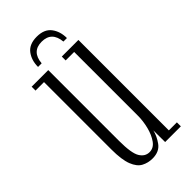

<svg xmlns="http://www.w3.org/2000/svg" viewBox="-213 -695 752 752"><g transform="rotate(-45 163.0 -319.0)"><path d="M147 11Q122 11 101.8 0.2Q81.5 -10.5 69.5 -40.8Q57.5 -71 57.5 -128.5V-501.5H10.5V-523H102.5V-130.5Q102.5 -62.5 117 -38.8Q131.5 -15 156 -15Q179 -15 194 -36.2Q209 -57.5 216.8 -88.2Q224.5 -119 224.5 -148V-501.5H177.5V-523H269.5V-22H314V0H227L226.5 -65Q221 -40 202.8 -14.5Q184.5 11 147 11ZM163 -647.5Q204.5 -647.5 223.8 -622.2Q243 -597 243 -560H223.5Q218 -620 163 -620Q108 -620 103 -560H83Q83 -597 102.2 -622.2Q121.5 -647.5 163 -647.5Z"/></g></svg>

Font: Imbue 50pt ExtraLight
Style: Regular
Weight: 200
Designer: Tyler Finck
Foundry: Etcetera Type Company
Version: Version 1.102; ttfautohint (v1.8.3)